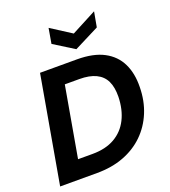

<svg xmlns="http://www.w3.org/2000/svg" viewBox="-165 -1062 1047 1182"><g transform="rotate(-20 358.5 -471.0)"><path d="M24 0 147 -700H389Q496 -700 564 -664Q632 -628 664 -562.5Q696 -497 694 -408Q693 -318 662 -243Q631 -168 575 -113.5Q519 -59 441 -29.5Q363 0 266 0ZM185 -120H280Q366 -120 425.5 -154Q485 -188 516.5 -250.5Q548 -313 550 -397Q551 -459 531.5 -499.5Q512 -540 469.5 -560.5Q427 -581 361 -581H266ZM589 -942 571 -843 407 -760 274 -843 291 -942 425 -856Z"/></g></svg>

Font: DM Sans 20pt ExtraBold
Style: Italic
Weight: 800
Italic angle: -10°
Version: Version 4.004;gftools[0.9.30]